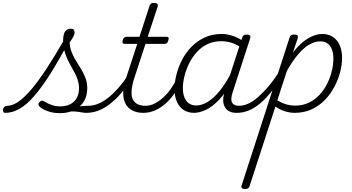

<svg xmlns="http://www.w3.org/2000/svg" viewBox="-183 -750 2392 1305"><path d="M-147 17Q-158 17 -161 9.5Q-164 2 -162.5 -7Q-161 -16 -153 -23.5Q-145 -31 -133 -31Q-99 -31 -59 -58Q-19 -85 28.5 -140.5Q76 -196 133.5 -283.5Q191 -371 261 -493L290 -477Q219 -343 159.5 -249Q100 -155 48.5 -96Q-3 -37 -51 -10Q-99 17 -147 17ZM224 19Q179 19 142.5 6Q106 -7 86 -25Q79 -32 78.5 -40Q78 -48 87 -57Q95 -66 102.5 -66Q110 -66 121 -59Q141 -46 168 -36.5Q195 -27 225 -27Q286 -27 320 -60Q354 -93 354 -151Q354 -178 346 -204Q338 -230 325.5 -253.5Q313 -277 299 -301.5Q285 -326 273 -353Q261 -380 253.5 -409.5Q246 -439 246 -473Q246 -514 258.5 -534.5Q271 -555 298 -555Q313 -555 318.5 -547.5Q324 -540 324 -530Q324 -517 316.5 -502.5Q309 -488 290 -461Q292 -430 301.5 -403Q311 -376 324.5 -352Q338 -328 353 -305Q368 -282 380.5 -258.5Q393 -235 401.5 -209Q410 -183 410 -151Q410 -73 359 -27Q308 19 224 19ZM406 17Q387 17 367 13Q347 9 321 7.5Q295 6 261 10L289 -13Q322 -22 345.5 -25.5Q369 -29 387.5 -30Q406 -31 421 -31Q430 -31 433.5 -23.5Q437 -16 435 -7Q433 2 425.5 9.5Q418 17 406 17Z M404 17Q393 17 388.5 9.5Q384 2 385.5 -7Q387 -16 395.5 -23.5Q404 -31 419 -31Q449 -31 482 -44Q515 -57 549 -83Q583 -109 619 -149.5Q655 -190 691 -244Q699 -257 708 -255Q717 -253 721 -243.5Q725 -234 720 -224Q679 -161 639.5 -115.5Q600 -70 560.5 -40.5Q521 -11 482.5 3Q444 17 404 17Z M791 17Q748 17 717 1Q686 -15 670 -45Q654 -75 654.5 -118.5Q655 -162 673 -217L750 -452H664Q653 -452 650.5 -458.5Q648 -465 651 -477Q655 -489 661.5 -494.5Q668 -500 678 -500H765L833 -709Q837 -721 843.5 -725.5Q850 -730 864 -730Q881 -730 886.5 -724Q892 -718 889 -706L821 -500H949Q960 -500 962.5 -494Q965 -488 961 -476Q958 -463 952 -457.5Q946 -452 935 -452H806L730 -220Q714 -170 711.5 -133.5Q709 -97 720 -74.5Q731 -52 753 -41.5Q775 -31 805 -31Q815 -31 819 -23.5Q823 -16 822 -7Q821 2 813 9.5Q805 17 791 17Z M791 17Q780 17 775.5 9.5Q771 2 772.5 -7Q774 -16 782.5 -23.5Q791 -31 806 -31Q837 -31 866.5 -45.5Q896 -60 925 -86Q954 -112 978 -146Q1002 -180 1019 -217Q1024 -228 1032.5 -227.5Q1041 -227 1048 -220.5Q1055 -214 1052 -203Q1032 -157 1004.5 -117Q977 -77 943.5 -47Q910 -17 871.5 0Q833 17 791 17Z M1136 17Q1095 17 1064.5 -3Q1034 -23 1018.5 -60Q1003 -97 1003 -146Q1003 -189 1015.5 -240Q1028 -291 1053 -340.5Q1078 -390 1116.5 -430Q1155 -470 1206.5 -494.5Q1258 -519 1325 -519Q1363 -519 1402.5 -505Q1442 -491 1473 -468L1462 -424Q1420 -451 1386.5 -460.5Q1353 -470 1322 -470Q1268 -470 1226 -449.5Q1184 -429 1153 -394Q1122 -359 1101.5 -317Q1081 -275 1070.5 -231.5Q1060 -188 1060 -151Q1060 -114 1070.5 -88Q1081 -62 1101 -47.5Q1121 -33 1151 -33Q1187 -33 1227 -56.5Q1267 -80 1308 -129.5Q1349 -179 1388 -254L1400 -214Q1356 -125 1308 -74Q1260 -23 1215.5 -3Q1171 17 1136 17ZM1425 17Q1396 17 1376 7Q1356 -3 1345 -23Q1334 -43 1334 -70Q1334 -97 1345 -131L1463 -494Q1467 -506 1473.5 -510.5Q1480 -515 1493 -515Q1512 -515 1516.5 -507.5Q1521 -500 1517 -488L1399 -125Q1382 -74 1394.5 -52.5Q1407 -31 1441 -31Q1450 -31 1453.5 -23.5Q1457 -16 1455.5 -7Q1454 2 1446.5 9.5Q1439 17 1425 17Z M1427 17Q1416 17 1411.5 9.5Q1407 2 1408.5 -7Q1410 -16 1418.5 -23.5Q1427 -31 1442 -31Q1473 -31 1505.5 -46Q1538 -61 1572 -91Q1606 -121 1641.5 -162.5Q1677 -204 1711 -258Q1718 -269 1727.5 -267.5Q1737 -266 1741.5 -257.5Q1746 -249 1739 -239Q1702 -178 1664 -130Q1626 -82 1588 -49.5Q1550 -17 1510 0Q1470 17 1427 17Z M1482 535Q1468 535 1461.5 528.5Q1455 522 1459 511L1785 -494Q1789 -506 1795 -510.5Q1801 -515 1815 -515Q1832 -515 1838 -509.5Q1844 -504 1841 -492L1808 -392Q1844 -440 1879.5 -467.5Q1915 -495 1947.5 -507Q1980 -519 2007 -519Q2070 -519 2106 -475Q2142 -431 2142 -355Q2142 -310 2129 -260Q2116 -210 2090 -160.5Q2064 -111 2025.5 -71Q1987 -31 1935.5 -7Q1884 17 1819 17Q1787 17 1752.5 6Q1718 -5 1689 -26L1513 516Q1510 525 1503 530Q1496 535 1482 535ZM1702 -68Q1738 -47 1767 -39.5Q1796 -32 1822 -32Q1875 -32 1917 -52.5Q1959 -73 1990.5 -107.5Q2022 -142 2042.5 -184.5Q2063 -227 2073 -270Q2083 -313 2083 -352Q2083 -388 2073 -414Q2063 -440 2043.5 -454.5Q2024 -469 1993 -469Q1959 -469 1921 -448Q1883 -427 1844.5 -382Q1806 -337 1767 -268Z"/></svg>

Font: Playwrite CO ExtraLight
Style: Regular
Weight: 250
Version: Version 1.002